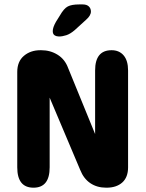

<svg xmlns="http://www.w3.org/2000/svg" viewBox="-20 -847 659 868"><path d="M131.5 1.5Q58 1.5 58 -90.5V-521.5Q58 -569 88 -594.5Q118 -620 162.5 -620H166.5Q207.5 -620 240.5 -599.5Q273.5 -579 288 -539.5L410 -241V-528.5Q410 -620 484.5 -620Q519 -620 539 -596.5Q559 -573 559 -528.5V-90.5Q559 -45.5 532.8 -22Q506.5 1.5 461.5 1.5H460Q418.5 1.5 388.2 -19Q358 -39.5 342.5 -79L204.5 -405.5V-90.5Q204.5 1.5 131.5 1.5ZM246.5 -682Q236 -682 227.2 -687.2Q218.5 -692.5 218.5 -706.5Q218.5 -723 233 -748.5L250.5 -776.5Q269 -809 286.8 -818Q304.5 -827 338 -827H354Q372 -827 381.5 -818Q391 -809 391 -795Q391 -776.5 369 -757.5L318 -711Q297.5 -693.5 279.8 -687.8Q262 -682 246.5 -682Z"/></svg>

Font: Sono ExtraLight Monospace
Style: Bold
Weight: 700
Version: Version 2.112